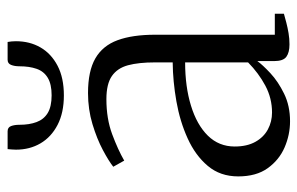

<svg xmlns="http://www.w3.org/2000/svg" viewBox="-162 -630 800 517"><g transform="rotate(-90 238.5 -372.0)"><path d="M170 8.5Q133.5 8.5 99.5 -6.2Q65.5 -21 43.5 -51.8Q21.5 -82.5 21.5 -131Q21.5 -179.5 49.8 -213Q78 -246.5 123.8 -267.2Q169.5 -288 223.5 -297.5Q277.5 -307 328.5 -307.5V-355.5Q328.5 -399 320.8 -427.8Q313 -456.5 291.8 -471.2Q270.5 -486 229.5 -486Q177 -486 135.2 -470.5Q93.5 -455 64 -438L47.5 -467.5Q62.5 -479.5 92.5 -495.5Q122.5 -511.5 162.2 -523.5Q202 -535.5 246 -535.5Q305 -535.5 339.2 -515.8Q373.5 -496 388.2 -456Q403 -416 403 -354.5V-32.5H459.5V-8Q449 -5 435.5 -1.5Q422 2 407.2 4.5Q392.5 7 377 7Q355 7 343.5 -1.5Q332 -10 332 -34.5V-79.5Q322 -65.5 299.5 -44.5Q277 -23.5 244.2 -7.5Q211.5 8.5 170 8.5ZM193.5 -40Q232 -40 265.8 -58Q299.5 -76 328.5 -104.5V-274Q263 -274 211.8 -258.2Q160.5 -242.5 131.2 -212.8Q102 -183 102 -140.5Q102 -107.5 114.5 -85Q127 -62.5 148 -51.2Q169 -40 193.5 -40ZM143 -752Q153.5 -752 157 -742.8Q160.5 -733.5 160.5 -720Q160.5 -693.5 167.8 -674Q175 -654.5 192.2 -644Q209.5 -633.5 240 -633.5Q270 -633.5 287.2 -644Q304.5 -654.5 311.2 -674Q318 -693.5 318 -720Q318 -733.5 321.8 -742.8Q325.5 -752 335.5 -752H383.5Q384.5 -746.5 385 -740.8Q385.5 -735 385.5 -729.5Q385.5 -692.5 368.8 -663.5Q352 -634.5 319.5 -617.5Q287 -600.5 239.5 -600.5Q193 -600.5 160.2 -617.5Q127.5 -634.5 110.5 -663.5Q93.5 -692.5 93.5 -729.5Q93.5 -735 94 -740.8Q94.5 -746.5 95 -752Z"/></g></svg>

Font: Merriweather 96pt Light
Style: Regular
Weight: 300
Version: Version 2.100